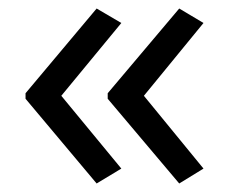

<svg xmlns="http://www.w3.org/2000/svg" viewBox="-20 -488 537 451"><path d="M40 -269 207 -468 265 -434 124 -263 265 -92 207 -57 40 -256ZM233 -269 401 -468 458 -434 318 -263 458 -92 401 -57 233 -256Z"/></svg>

Font: Stephens Clock
Style: Regular
Weight: 400
Designer: Peter Wiegel (catfonts.de) with slight modifications by DT1.org
Version: Version 0.9.1